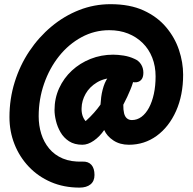

<svg xmlns="http://www.w3.org/2000/svg" viewBox="-20 -657 912 905"><path d="M355.1 227.3Q281 227.3 220.3 201.2Q159.7 175.1 115.8 128.8Q72 82.6 48.3 22.6Q24.6 -37.4 24.6 -105Q24.6 -190.7 49.1 -269.6Q73.6 -348.6 118.1 -415.3Q162.7 -482 222.4 -531.8Q282.1 -581.7 352.9 -609.5Q423.8 -637.3 501.1 -637.3Q592.3 -637.3 656.9 -607.7Q721.6 -578 762.9 -528.9Q804.2 -479.9 823.7 -421.3Q843.2 -362.8 843.2 -305Q843.2 -208.4 809.8 -133.6Q776.3 -58.8 718.5 -16.7Q660.7 25.3 587.6 25.3Q545.4 25.3 514.9 5.3Q484.3 -14.7 471.1 -44.1Q450 -13.2 422.1 6.1Q394.2 25.3 368.4 25.3Q330.7 25.3 305.2 8.6Q279.8 -8.1 265.1 -33.9Q250.3 -59.7 243.7 -87.6Q237 -115.4 237 -138Q237 -193.7 258.8 -241.3Q280.7 -289 318.7 -324.2Q356.7 -359.4 406.8 -379.4Q457 -399.3 513.4 -399.3Q535.6 -399.3 562.6 -395.1Q589.7 -390.8 612.8 -380Q633.4 -371.7 644.6 -354.1Q655.8 -336.6 655.8 -314Q655.8 -291 644.7 -279.7Q633.6 -268.3 614.7 -269Q599.3 -269.7 586.6 -275.1Q573.8 -280.6 559.8 -285.4Q545.9 -290.2 524.7 -290.2Q473 -290.2 437.4 -268.8Q401.9 -247.3 383.6 -214.8Q365.3 -182.2 364.6 -147.7Q363.8 -128.8 368.7 -113.1Q373.6 -97.4 383.6 -86.1Q405.3 -105.4 423.1 -125.6Q440.9 -145.7 453.7 -164.1Q454.7 -181.9 457 -199.3Q459.3 -216.8 463.6 -233.4Q467.8 -250.1 473.8 -264.6Q479.9 -279 488.3 -291Q501.2 -309 515.1 -321.1Q529 -333.2 547 -333.2Q577.9 -333.2 596.8 -314.3Q615.8 -295.3 606.1 -266.2Q601.9 -252 594.9 -235.2Q587.9 -218.3 579.7 -200.5Q571.4 -182.7 561.2 -163.4Q560.9 -139.2 564.8 -123.2Q568.7 -107.2 578.2 -99.2Q587.7 -91.1 601.8 -91.1Q626.3 -91.1 646.9 -106.3Q667.4 -121.6 682.3 -149.4Q697.1 -177.2 705.3 -214.8Q713.4 -252.3 713.4 -297Q713.4 -344.9 697.7 -385Q682 -425.1 652.6 -454.2Q623.1 -483.3 583.4 -499Q543.8 -514.7 495.1 -514.7Q425.1 -514.7 364.3 -481.7Q303.6 -448.8 258.3 -392.1Q213.1 -335.3 187.7 -262.2Q162.3 -189.1 162.3 -109Q162.3 -65.6 174.4 -26.4Q186.6 12.8 211.8 43.2Q237 73.6 275.9 90.1Q314.9 106.7 369.1 104.7Q396.4 103.7 410.9 120.1Q425.4 136.6 425.4 167.9Q425.4 196.7 406.7 212Q387.9 227.3 355.1 227.3Z"/></svg>

Font: Playpen Sans Deva
Style: Regular
Weight: 400
Designer: Pooja Saxena, Gunjan Panchal, Laura Meseguer, Veronika Burian, José Scaglione
Foundry: TypeTogether
Version: Version 2.000